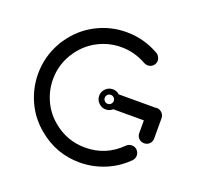

<svg xmlns="http://www.w3.org/2000/svg" viewBox="-122 -833 1005 967"><g transform="rotate(20 380.5 -349.0)"><path d="M397 -698Q313 -698 237.5 -659Q162 -620 113 -549Q103 -536 95 -521Q50 -441 50 -349Q50 -273 82 -202.5Q114 -132 175 -82Q272 0 399 0Q467 0 531.5 -26Q596 -52 646 -102Q658 -114 658 -131Q658 -147 646.5 -159Q635 -171 618 -171Q601 -171 589 -159Q510 -80 399 -80Q301 -80 226 -143Q179 -182 154.5 -236Q130 -290 130 -349Q130 -434 179 -503Q217 -558 275.5 -588Q334 -618 399 -618Q471 -618 534 -582Q543 -577 554 -577Q571 -577 582.5 -588.5Q594 -600 594 -617Q594 -626 588 -636.5Q582 -647 574 -651Q494 -697 402 -698Q400 -698 397 -698ZM431 -404Q409 -404 393 -388Q377 -372 377 -350Q377 -328 393 -312Q409 -296 431 -296Q452 -296 467 -310H631V-242Q631 -225 642.5 -213.5Q654 -202 671 -202Q688 -202 699.5 -213.5Q711 -225 711 -242V-343Q711 -347 711 -350Q711 -367 700 -378Q699 -379 699 -379Q687 -391 671 -391Q671 -391 670 -391Q667 -390 665 -390H467Q452 -404 431 -404ZM414 -367Q421 -374 431 -374Q441 -374 448 -367Q455 -360 455 -350Q455 -340 448 -333Q441 -326 431 -326Q421 -326 414 -333Q407 -340 407 -350Q407 -360 414 -367Z"/></g></svg>

Font: Sakbunderan
Style: Regular
Weight: 400
Version: Version 1.00